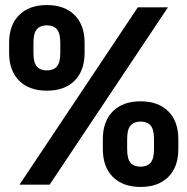

<svg xmlns="http://www.w3.org/2000/svg" viewBox="-20 -729 740 758"><path d="M165 -371Q95 -371 55.5 -410.5Q16 -450 16 -520.4V-559.6Q16 -630 55.5 -669.5Q95 -709 165 -709Q235 -709 274.5 -669.5Q314 -630 314 -559.6V-520.4Q314 -450 274.5 -410.5Q235 -371 165 -371ZM164.9 -451Q191 -451 204.5 -466.5Q218 -482 218 -520V-560Q218 -598 204.6 -613.5Q191.1 -629 165.1 -629Q139 -629 125.5 -613.5Q112 -598 112 -560V-520Q112 -482 125.4 -466.5Q138.9 -451 164.9 -451ZM524 -700H643L176 0H57ZM535 9Q465 9 425.5 -30.5Q386 -70 386 -140.4V-179.6Q386 -250 425.5 -289.5Q465 -329 535 -329Q605 -329 644.5 -289.5Q684 -250 684 -179.6V-140.4Q684 -70 644.5 -30.5Q605 9 535 9ZM534.9 -71Q561 -71 574.5 -86.5Q588 -102 588 -140V-180Q588 -218 574.6 -233.5Q561.1 -249 535.1 -249Q509 -249 495.5 -233.5Q482 -218 482 -180V-140Q482 -102 495.4 -86.5Q508.9 -71 534.9 -71Z"/></svg>

Font: Golos UI VF
Style: Regular
Weight: 400
Designer: A.Korolkova, Vitaly Kuzmin
Foundry: ParaType Ltd
Version: Version 2.000